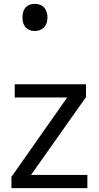

<svg xmlns="http://www.w3.org/2000/svg" viewBox="-20 -971 510 991"><path d="M431 0H39V-58L327 -468H56V-536H424V-470L140 -68H431ZM159 -811Q130 -811 113 -829Q96 -847 96 -881Q96 -914 112 -932.5Q128 -951 159 -951Q191 -951 208 -932Q225 -913 225 -881Q225 -848 207 -829.5Q189 -811 159 -811Z"/></svg>

Font: Noto Sans Tifinagh Azawagh
Style: Regular
Weight: 400
Designer: JamraPatel
Foundry: JamraPatel LLC
Version: Version 2.006; ttfautohint (v1.8.4.7-5d5b)